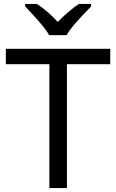

<svg xmlns="http://www.w3.org/2000/svg" viewBox="-20 -964 596 984"><path d="M323 0H233V-635H10V-714H545V-635H323ZM232 -784Q219 -807 197 -833.5Q175 -860 151 -886Q127 -912 109 -931V-944H169Q195 -927 223 -903Q251 -879 276 -852Q303 -879 331 -903Q359 -927 385 -944H447V-931Q428 -912 403.5 -886Q379 -860 356.5 -833.5Q334 -807 322 -784Z"/></svg>

Font: Noto Sans Siddham
Style: Regular
Weight: 400
Designer: Monotype Design Team
Foundry: Monotype Imaging Inc.
Version: Version 2.004; ttfautohint (v1.8.4.7-5d5b)